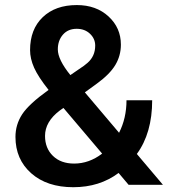

<svg xmlns="http://www.w3.org/2000/svg" viewBox="-20 -741 679 770"><path d="M42 -191.9Q42 -241.2 68.8 -282.5Q95.7 -323.7 174.8 -380.4Q133.3 -432.6 116.9 -469.2Q100.6 -505.9 100.6 -540Q100.6 -623.5 151.4 -672.1Q202.1 -720.7 288.1 -720.7Q365.7 -720.7 415.3 -675Q464.8 -629.4 464.8 -562Q464.8 -517.6 442.4 -480.2Q419.9 -442.9 368.7 -405.8L320.3 -370.6L457.5 -208.5Q487.3 -267.1 487.3 -338.9H590.3Q590.3 -207.5 528.8 -123.5L633.3 0H495.6L455.6 -47.4Q379.4 9.8 273.9 9.8Q168.5 9.8 105.2 -46.1Q42 -102.1 42 -191.9ZM277.3 -85Q337.4 -85 389.6 -125L234.4 -308.1L219.2 -297.4Q160.6 -252.9 160.6 -195.8Q160.6 -146.5 192.4 -115.7Q224.1 -85 277.3 -85ZM211.9 -543Q211.9 -502 262.2 -439.9L316.4 -477.1L331.5 -489.3Q361.8 -516.1 361.8 -558.1Q361.8 -585.9 340.8 -605.7Q319.8 -625.5 287.6 -625.5Q252.9 -625.5 232.4 -602.1Q211.9 -578.6 211.9 -543Z"/></svg>

Font: Shabnam Medium FD
Style: Medium-FD
Weight: 500
Foundry: DejaVu fonts team - Redesigned by Saber Rastikerdar - Based on Vazir font
Version: Version 5.0.0